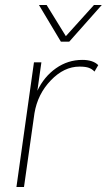

<svg xmlns="http://www.w3.org/2000/svg" viewBox="-20 -750 428 770"><path d="M310.1 -509.8Q353 -509.8 374 -488.8L358.9 -462.9Q349.6 -473.1 336.4 -478Q323.2 -482.9 298.8 -482.9Q236.8 -482.9 183.8 -427.7Q130.9 -372.6 118.2 -295.9L76.2 0H45.9L116.2 -500H146L129.9 -386.2Q156.7 -442.4 204.3 -476.1Q252 -509.8 310.1 -509.8ZM136.2 -730H167L244.1 -605L356.9 -730H388.2L257.8 -583H224.1Z"/></svg>

Font: Human Sans ExtraLight
Style: Italic
Weight: 200
Italic angle: -8°
Designer: Tim Radville
Foundry: Continuum
Version: Version 1.000;FEAKit 1.0